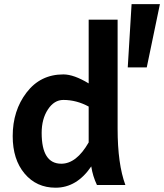

<svg xmlns="http://www.w3.org/2000/svg" viewBox="-20 -874 775 907"><path d="M269.5 -100.6Q341.3 -100.6 398.9 -201.2V-370.6Q341.3 -401.9 279.3 -401.9Q235.8 -401.9 206.3 -356.9Q176.8 -312 176.8 -246.1Q176.8 -100.6 269.5 -100.6ZM242.7 12.7Q152.3 12.7 96.2 -54Q40 -120.6 40 -231Q40 -351.6 105.5 -437Q170.9 -522.5 279.3 -522.5Q329.1 -522.5 398.9 -480V-781.2H535.6V-266.1Q535.6 -99.1 572.3 0H438Q418 -42 411.1 -87.9Q342.8 12.7 242.7 12.7ZM673.3 -555.7H583.5L601.6 -854.5H735.4Z"/></svg>

Font: Cadman
Style: Bold
Weight: 700
Designer: Paul James MIller
Foundry: High-Logic / Made with FontCreator
Version: Version 2.114;March 28, 2021;FontCreator 13.0.0.2683 64-bit